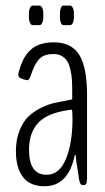

<svg xmlns="http://www.w3.org/2000/svg" viewBox="-20 -645 367 671"><path d="M94.2 -557.1Q88.9 -557.1 85 -564.9Q81.1 -572.8 81.1 -585V-597.7Q81.1 -609.9 85 -617.7Q88.9 -625.5 94.2 -625.5H118.2Q123.5 -625.5 127.4 -617.7Q131.3 -609.9 131.3 -597.7V-585Q131.3 -572.8 127.4 -564.9Q123.5 -557.1 118.2 -557.1ZM201.7 -557.1Q196.3 -557.1 192.9 -564.9Q189.5 -572.8 189.5 -585V-597.7Q189.5 -609.9 192.9 -617.7Q196.3 -625.5 201.7 -625.5H225.1Q230.5 -625.5 234.4 -617.7Q238.3 -609.9 238.3 -597.7V-585Q238.3 -572.8 234.4 -564.9Q230.5 -557.1 225.1 -557.1ZM135.3 5.9Q85 5.9 60.3 -26.4Q35.6 -58.6 35.6 -116.2Q35.6 -157.7 48.6 -189.5Q61.5 -221.2 80.3 -238.8Q99.1 -256.3 124.3 -268.6Q149.4 -280.8 169.4 -285.2Q189.5 -289.6 209 -293Q228.5 -296.4 232.4 -297.9V-326.2Q232.4 -350.1 231.2 -367.7Q230 -385.3 225.8 -402.8Q221.7 -420.4 214.8 -431.4Q208 -442.4 196 -449.2Q184.1 -456.1 167.5 -456.1Q148.4 -456.1 135.3 -450.9Q122.1 -445.8 113 -433.8Q104 -421.9 98.9 -410.6Q93.8 -399.4 86.9 -378.9Q81.1 -362.3 72.3 -365.2Q46.9 -370.6 44.9 -378.4Q42 -384.3 47.4 -400.4Q54.2 -422.9 62.7 -439.2Q71.3 -455.6 85.2 -469.2Q99.1 -482.9 119.9 -490Q140.6 -497.1 168.5 -497.1Q229 -497.1 256.6 -453.9Q284.2 -410.6 284.2 -312.5V-22.9Q284.2 1.5 274.9 1.5H268.1Q259.8 1.5 256.3 -18.6Q255.9 -22.9 250.5 -56.6Q245.1 -90.3 244.6 -100.6Q244.6 -101.6 244.1 -102.5Q241.7 -105.5 240.7 -100.6Q218.3 5.9 135.3 5.9ZM143.1 -34.2Q187.5 -34.2 210.4 -89.4Q233.4 -144.5 233.4 -231Q233.4 -261.7 230.5 -261.7Q230 -261.7 216.1 -259.8Q202.1 -257.8 201.2 -257.3Q166 -250.5 142.1 -237.3Q118.2 -224.1 105.2 -205.6Q92.3 -187 86.9 -166.7Q81.5 -146.5 81.5 -121.1Q81.5 -34.2 143.1 -34.2Z"/></svg>

Font: BenchNine Light
Style: Regular
Weight: 300
Version: Version 1 ; ttfautohint (v0.92.18-e454-dirty) -l 8 -r 50 -G 